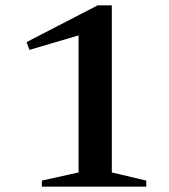

<svg xmlns="http://www.w3.org/2000/svg" viewBox="-20 -696 632 716"><path d="M273 -53V-564L90 -510L79 -539L344 -676H397V-53L525.5 -22.5V0H136V-22.5Z"/></svg>

Font: Newsreader Text SemiBold
Style: Regular
Weight: 600
Designer: Hugues Gentile
Foundry: Production Type
Version: Version 1.001